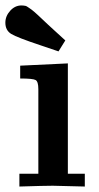

<svg xmlns="http://www.w3.org/2000/svg" viewBox="-24 -682 363 702"><path d="M-4.4 -599.1Q-4.4 -623 13.2 -642.6Q30.8 -662.1 54.7 -662.1Q58.6 -662.1 62.3 -661.6Q65.9 -661.1 68.8 -660.6Q71.8 -660.2 75.7 -657.5Q79.6 -654.8 82.8 -652.8Q85.9 -650.9 91.8 -646.5Q97.7 -642.1 102.3 -637.9Q106.9 -633.8 115.5 -626Q124 -618.2 131.3 -611.1Q138.7 -604 151.6 -592Q164.6 -580.1 175.8 -569.8L214.8 -534.2L189.9 -494.1Q167 -502 127.9 -515.1Q38.1 -544.9 16.8 -558.1Q-4.4 -571.3 -4.4 -599.1ZM46.9 0V-46.9H116.2V-356Q116.2 -383.8 106.2 -389.4Q96.2 -395 49.8 -395V-441.9L224.1 -450.2V-46.9H286.1V0Q178.2 -2.9 168.9 -2.9Q139.6 -2.9 46.9 0Z"/></svg>

Font: CMU Serif
Style: Bold
Weight: 700
Version: Version 0.7.0